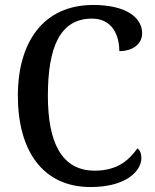

<svg xmlns="http://www.w3.org/2000/svg" viewBox="-20 -744 626 774"><path d="M345 10C492 10 550 -57 550 -107C550 -125 544 -139 534 -146C501 -100 455 -56 362 -56C228 -56 173 -170 173 -358C173 -554 222 -669 351 -669C433 -669 461 -601 461 -538C516 -538 553 -567 553 -610C553 -674 487 -724 356 -724C156 -724 52 -576 52 -358C52 -137 152 10 345 10Z"/></svg>

Font: Noto Serif SemiCondensed Medium
Style: Regular
Weight: 500
Width: 4
Designer: Monotype Design Team
Foundry: Monotype Imaging Inc.
Version: Version 2.014